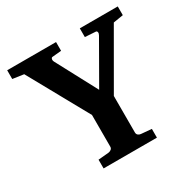

<svg xmlns="http://www.w3.org/2000/svg" viewBox="-151 -819 964 967"><g transform="rotate(-30 331.5 -335.5)"><path d="M652.8 -620.1 595.2 -610.8 410.2 -290V-78.1Q410.2 -68.4 416.5 -62.7Q422.9 -57.1 432.1 -56.2L493.2 -50.8V0H183.1V-50.8L244.1 -56.2Q252.4 -57.1 259.8 -62.7Q267.1 -68.4 267.1 -78.1V-262.2L74.2 -610.8L9.8 -620.1V-670.9H293.9V-620.1L241.2 -615.2Q235.8 -615.2 233.4 -607.9Q231 -600.6 235.8 -590.8L361.8 -354L498 -591.8Q503.4 -601.1 501.7 -608.6Q500 -616.2 493.2 -616.2L432.1 -620.1V-670.9H652.8Z"/></g></svg>

Font: Charis
Style: Bold
Weight: 700
Designer: Walt Agee, Miriam Martin, Annie Olsen, Victor Gaultney, Lorna Priest, Alan Ward, Bob Hallissy, Martin Hosken, Sharon Cor
Foundry: SIL Global
Version: Version 7.000